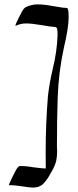

<svg xmlns="http://www.w3.org/2000/svg" viewBox="-20 -615 352 866"><path d="M129.4 231Q112.3 231 81.3 225.6Q50.3 220.2 19.5 220.2Q19.5 218.8 22.5 212.4Q35.6 183.1 50.8 154.3Q61.5 134.8 69.3 133.8Q99.1 133.8 128.4 139.2Q172.4 145 186.5 145L186 70.3Q186 -56.6 196.3 -182.6Q203.1 -241.2 216.8 -299.3Q237.8 -384.3 239.7 -458.5Q239.7 -471.7 237.8 -484.9Q235.8 -493.7 223.6 -493.7Q213.9 -493.7 168.5 -501.5Q123 -509.3 97.7 -509.3Q72.8 -509.3 50.8 -498.5Q49.8 -498.5 49.8 -500Q49.8 -505.4 64 -533.7Q73.7 -553.7 80.8 -565.9Q87.9 -578.1 96.7 -583Q122.1 -595.2 149.9 -595.2Q178.7 -595.2 217.3 -587.9Q227.1 -586.9 234.9 -585L265.6 -580.1Q278.3 -580.1 282.7 -578.6Q289.6 -576.2 289.6 -537.6Q289.6 -489.3 268.6 -401.9Q244.1 -290 240.2 -174.3Q236.8 -74.2 236.8 46.9L237.8 66.4Q237.8 89.4 233.4 111.8Q225.1 140.6 207.5 168Q192.4 196.8 175.3 213.9Q158.2 231 129.4 231Z"/></svg>

Font: Terrible Cursive
Style: Regular
Weight: 400
Designer: GGBotNet
Foundry: GGBotNet
Version: 1.00